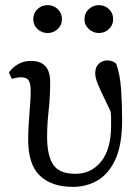

<svg xmlns="http://www.w3.org/2000/svg" viewBox="-20 -717 546 750"><path d="M265 13Q182 13 136 -30.5Q90 -74 90 -172Q90 -203 92.5 -238.5Q95 -274 97.5 -307Q100 -340 100 -362Q100 -389 92.5 -402Q85 -415 62 -415Q52 -415 43 -413Q34 -411 26 -409L15 -434Q28 -453 50 -466Q72 -479 101 -479Q131 -479 147.5 -467Q164 -455 170 -436.5Q176 -418 176 -398Q176 -340 170 -285Q164 -230 164 -183Q164 -109 188 -73.5Q212 -38 275 -38Q336 -38 375 -86Q414 -134 414 -228Q414 -241 414 -254Q414 -267 412 -282Q388 -332 375 -359.5Q362 -387 357 -402.5Q352 -418 352 -431Q352 -455 366 -468Q380 -481 399 -481Q421 -481 434 -468Q449 -426 453 -368Q457 -310 457 -248Q457 -152 431 -95Q405 -38 361.5 -12.5Q318 13 265 13ZM166 -588Q143 -588 126.5 -603.5Q110 -619 110 -642Q110 -666 126.5 -681.5Q143 -697 166 -697Q189 -697 205.5 -681.5Q222 -666 222 -642Q222 -619 205.5 -603.5Q189 -588 166 -588ZM366 -588Q344 -588 327 -603.5Q310 -619 310 -642Q310 -666 327 -681.5Q344 -697 366 -697Q389 -697 405.5 -681.5Q422 -666 422 -642Q422 -619 405.5 -603.5Q389 -588 366 -588Z"/></svg>

Font: Source Serif 4 Subhead
Style: Regular
Weight: 400
Designer: Frank Grießhammer
Foundry: Adobe Systems Incorporated
Version: Version 4.004;hotconv 1.0.117;makeotfexe 2.5.65602